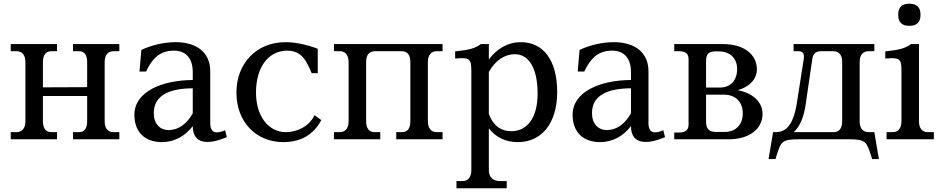

<svg xmlns="http://www.w3.org/2000/svg" viewBox="-20 -740 5011 1020"><path d="M208 -96V-230H443V-96C443 -59 429 -38 399 -38H368V0H614V-38H583C553 -38 536 -59 536 -96V-410C536 -447 553 -468 583 -468H614V-506H368V-468H399C429 -468 443 -447 443 -410V-277L208 -276V-410C208 -447 223 -468 253 -468H283V-506H37V-468H68C98 -468 115 -447 115 -410V-96C115 -59 98 -38 68 -38H37V0H283V-38H253C223 -38 208 -59 208 -96Z M913 -516C855 -516 789 -502 731 -475L721 -360H756C788 -428 828 -471 904 -471C966 -471 1004 -432 1004 -357V-315C840 -314 694 -253 694 -130C694 -37 751 15 840 15C907 15 963 -17 1004 -70V-69C1004 -19 1028 14 1081 14C1107 14 1128 11 1185 -11L1176 -48C1155 -39 1143 -37 1130 -37C1109 -37 1097 -54 1097 -85V-361C1097 -463 1023 -516 913 -516ZM797 -139C797 -233 878 -270 1004 -271V-138C973 -82 928 -49 876 -49C829 -49 797 -83 797 -139Z M1636 -351H1668V-481C1612 -502 1551 -516 1497 -516C1343 -516 1236 -404 1236 -248C1236 -92 1341 15 1485 15C1586 15 1649 -31 1687 -102L1651 -128C1623 -69 1559 -38 1499 -38C1405 -38 1340 -124 1340 -248C1340 -381 1404 -471 1507 -471C1553 -471 1588 -449 1611 -404C1618 -391 1625 -377 1636 -351Z M1925 -96V-410C1925 -447 1940 -468 1973 -468H2113C2146 -468 2160 -447 2160 -410V-96C2160 -59 2146 -38 2116 -38H2085V0H2331V-38H2300C2270 -38 2253 -59 2253 -96V-410C2253 -447 2270 -468 2300 -468H2331V-506H1754V-468H1785C1815 -468 1832 -447 1832 -410V-96C1832 -59 1815 -38 1785 -38H1754V0H2000V-38H1970C1940 -38 1925 -59 1925 -96Z M2577 164V-58C2613 -11 2666 15 2731 15C2860 15 2940 -88 2940 -251C2940 -421 2866 -516 2747 -516C2679 -516 2620 -482 2577 -424V-506H2535C2504 -484 2477 -475 2398 -467V-429C2474 -435 2484 -430 2484 -363V164C2484 201 2467 222 2437 222H2405V260H2672V222H2636C2599 222 2577 201 2577 164ZM2577 -135V-358C2612 -419 2660 -452 2716 -452C2787 -452 2836 -381 2836 -243C2836 -111 2779 -43 2696 -43C2640 -43 2598 -75 2577 -135Z M3241 -516C3183 -516 3117 -502 3059 -475L3049 -360H3084C3116 -428 3156 -471 3232 -471C3294 -471 3332 -432 3332 -357V-315C3168 -314 3022 -253 3022 -130C3022 -37 3079 15 3168 15C3235 15 3291 -17 3332 -70V-69C3332 -19 3356 14 3409 14C3435 14 3456 11 3513 -11L3504 -48C3483 -39 3471 -37 3458 -37C3437 -37 3425 -54 3425 -85V-361C3425 -463 3351 -516 3241 -516ZM3125 -139C3125 -233 3206 -270 3332 -271V-138C3301 -82 3256 -49 3204 -49C3157 -49 3125 -83 3125 -139Z M3562 0H3849C3965 0 4031 -57 4031 -136C4031 -195 3983 -245 3899 -261C3962 -278 4001 -321 4001 -371C4001 -450 3934 -506 3819 -506H3562V-468H3587C3622 -468 3638 -454 3638 -426V-78C3638 -50 3622 -36 3587 -36H3562ZM3731 -92V-237H3826C3890 -237 3926 -196 3926 -138C3926 -79 3890 -39 3830 -39H3784C3747 -39 3731 -56 3731 -92ZM3731 -275V-416C3731 -451 3743 -467 3782 -467H3798C3859 -467 3896 -430 3896 -373C3896 -314 3862 -275 3805 -275Z M4196 -506V-468H4221C4246 -468 4254 -455 4250 -427L4214 -197C4194 -64 4148 -38 4101 -38H4087L4063 105H4100L4105 88C4129 13 4133 0 4223 0H4490C4580 0 4583 13 4608 88L4613 105H4649L4625 -38H4594C4564 -38 4547 -59 4547 -96V-410C4547 -447 4564 -468 4594 -468H4625V-506ZM4197 -38C4227 -66 4250 -113 4260 -185L4295 -424C4299 -453 4311 -468 4343 -468H4406C4439 -468 4454 -447 4454 -410V-96C4454 -59 4439 -38 4409 -38Z M4862 -96V-506H4820C4789 -484 4762 -475 4683 -467V-429C4759 -435 4769 -430 4769 -363V-96C4769 -59 4752 -38 4722 -38H4690V0H4941V-38H4909C4879 -38 4862 -59 4862 -96ZM4752 -658C4752 -623 4772 -603 4807 -603H4814C4850 -603 4870 -623 4870 -658V-665C4870 -700 4850 -720 4814 -720H4807C4772 -720 4752 -700 4752 -665Z"/></svg>

Font: LT Superior Serif Medium
Style: Regular
Weight: 500
Designer: Daniel Lyons
Foundry: LyonsType
Version: Version 2.120;FEAKit 1.0